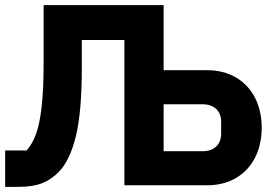

<svg xmlns="http://www.w3.org/2000/svg" viewBox="-67 -718 1034 744"><path d="M36 -135Q58 -159 72.5 -198.5Q87 -238 94.5 -305.5Q102 -373 102 -476V-698H567V-446H735Q799 -446 847 -418Q895 -390 921 -339.5Q947 -289 947 -223Q947 -157 921 -106.5Q895 -56 847 -28Q799 0 735 0H415V-563H250V-455Q250 -282 226.5 -188Q203 -94 160 -51Q129 -20 93.5 -7Q58 6 5 6H-47V-135ZM790 -201V-245Q790 -278 770.5 -296Q751 -314 717 -314H567V-132H717Q751 -132 770.5 -150Q790 -168 790 -201Z"/></svg>

Font: iA Writer Duo V
Style: Regular
Weight: 400
Designer: Mike Abbink, Paul van der Laan, Pieter van Rosmalen, Oliver Reichenstein
Foundry: Information Architects Inc.
Version: Version 2.000